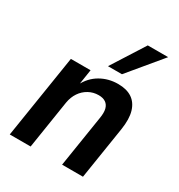

<svg xmlns="http://www.w3.org/2000/svg" viewBox="-177 -870 920 988"><g transform="rotate(30 282.5 -376.0)"><path d="M27 0 105 -494H222L207 -397H203Q230 -450 277 -477Q324 -504 381 -504Q432 -504 464 -482.5Q496 -461 508.5 -418.5Q521 -376 511 -311L462 0H338L386 -304Q392 -339 386.5 -360.5Q381 -382 365 -393Q349 -404 323 -404Q291 -404 264 -389Q237 -374 219.5 -348Q202 -322 196 -287L151 0ZM289 -557 413 -752H534L372 -557Z"/></g></svg>

Font: Nunito Sans 10pt SemiCondensed
Style: Bold Italic
Weight: 700
Width: 4
Italic angle: -9°
Designer: Vernon Adams
Foundry: Vernon Adams
Version: Version 3.101;gftools[0.9.27]